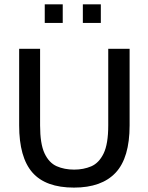

<svg xmlns="http://www.w3.org/2000/svg" viewBox="-20 -853 685 886"><path d="M321.3 12.7Q190.4 12.7 129.4 -57.1Q68.4 -127 68.4 -274.4V-627.9H165V-274.4Q165 -189.5 185.5 -145.5Q206.1 -101.6 241.7 -85.9Q277.3 -70.3 322.3 -70.3Q365.2 -70.3 400.9 -85.4Q436.5 -100.6 458 -144.5Q479.5 -188.5 479.5 -274.4V-627.9H578.1V-274.4Q578.1 -125 513.7 -56.2Q449.2 12.7 321.3 12.7ZM362.3 -747.1V-833H445.3V-747.1ZM186.5 -747.1V-833H269.5V-747.1Z"/></svg>

Font: Padauk Book
Style: Regular
Weight: 400
Designer: Debbi Hosken, Becca Hirsbrunner Spalinger
Foundry: SIL International
Version: Version 5.000